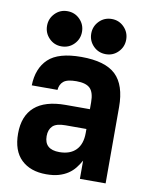

<svg xmlns="http://www.w3.org/2000/svg" viewBox="-83 -792 676 860"><g transform="rotate(10 255.0 -362.0)"><path d="M186 6Q114 6 72.5 -34Q31 -74 31 -152Q31 -232 78 -273.5Q125 -315 219 -315H329V-346Q329 -391 310.5 -409.5Q292 -428 248 -428Q206 -428 189.5 -414Q173 -400 171 -375H54Q56 -453 101.5 -496Q147 -539 251 -539Q360 -539 408 -493Q456 -447 456 -347V0H339V-83Q329 -65 316 -48.5Q303 -32 285 -20Q267 -8 243 -1Q219 6 186 6ZM227 -102Q276 -102 302.5 -129Q329 -156 329 -207V-225H234Q192 -225 175.5 -208.5Q159 -192 159 -163Q159 -102 227 -102ZM154 -570Q121 -570 98 -593.5Q75 -617 75 -650Q75 -683 98 -706.5Q121 -730 154 -730Q188 -730 211 -706.5Q234 -683 234 -650Q234 -617 211 -593.5Q188 -570 154 -570ZM356 -570Q322 -570 299 -593.5Q276 -617 276 -650Q276 -683 299 -706.5Q322 -730 356 -730Q389 -730 412 -706.5Q435 -683 435 -650Q435 -617 412 -593.5Q389 -570 356 -570Z"/></g></svg>

Font: 
Style: 㨦
Weight: 700
Designer: A.Korolkova, Vitaly Kuzmin
Foundry: ParaType Ltd
Version: Version 2.000